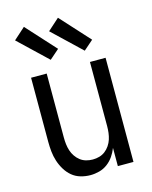

<svg xmlns="http://www.w3.org/2000/svg" viewBox="-116 -842 732 926"><g transform="rotate(-15 250.0 -379.0)"><path d="M220 8Q195 8 171 1Q147 -6 128.5 -21.5Q110 -37 97 -58.5Q84 -80 76.5 -103.5Q69 -127 66.5 -151.5Q64 -176 64 -200V-520H142V-200Q142 -183 144 -166.5Q146 -150 151 -134.5Q156 -119 165.5 -105Q175 -91 188 -81Q201 -71 217 -66.5Q233 -62 250 -62Q267 -62 283 -66.5Q299 -71 312 -81Q325 -91 334.5 -105Q344 -119 349 -134.5Q354 -150 356 -166.5Q358 -183 358 -200V-520H436V0H358V-91Q350 -70 337 -51Q324 -32 305.5 -18Q287 -4 264.5 2Q242 8 220 8ZM348 -579 206 -714 264 -766 396 -621ZM178 -579 36 -714 94 -766 226 -621Z"/></g></svg>

Font: Iosevka www.saffi
Style: Regular
Weight: 400
Monospace: yes
Designer: Belleve Invis
Foundry: Belleve Invis
Version: Version 22.0.2; ttfautohint (v1.8.3)